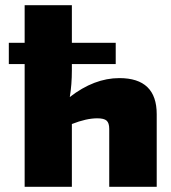

<svg xmlns="http://www.w3.org/2000/svg" viewBox="-20 -720 658 740"><path d="M257 -473V-449Q257 -394 249 -346Q343 -419 440 -419Q584 -419 584 -280V0H401V-223Q401 -246 391 -255Q381 -264 355 -264Q313 -264 257 -242V0H75V-473H14V-555H75V-700H257V-555H426V-473Z"/></svg>

Font: Exo 2.0 Extra Bold
Style: Regular
Weight: 800
Designer: Natanael Gama
Version: Version 1.001;PS 001.001;hotconv 1.0.70;makeotf.lib2.5.58329